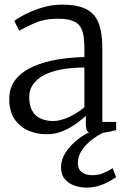

<svg xmlns="http://www.w3.org/2000/svg" viewBox="-20 -584 558 851"><path d="M186.5 11Q142.5 11 105 -5.5Q67.5 -22 44.2 -56.5Q21 -91 21 -145Q21 -197 49.8 -232.2Q78.5 -267.5 126.5 -288.8Q174.5 -310 233.5 -320Q292.5 -330 354 -331V-373.5Q354 -422.5 343.8 -450Q333.5 -477.5 307.8 -489.2Q282 -501 235.5 -501Q177.5 -501 133.5 -481.5Q89.5 -462 65 -448L43.5 -491Q53 -500 85.2 -517.2Q117.5 -534.5 162.5 -549Q207.5 -563.5 255 -563.5Q321 -563.5 360.2 -544.5Q399.5 -525.5 416.5 -483.2Q433.5 -441 433.5 -371.5V-43.5H495V-7.5Q484 -4.5 468.2 -1Q452.5 2.5 435.2 5Q418 7.5 403 7.5Q381.5 7.5 371 0.8Q360.5 -6 360.5 -34.5V-70.5Q348.5 -59.5 323.2 -40Q298 -20.5 263.2 -4.8Q228.5 11 186.5 11ZM216 -47.5Q247 -47.5 285.5 -65.2Q324 -83 354 -108.5V-285Q272 -284.5 217.8 -268Q163.5 -251.5 136.5 -222.2Q109.5 -193 109.5 -155Q109.5 -115.5 123.5 -91.8Q137.5 -68 161.8 -57.8Q186 -47.5 216 -47.5ZM361.5 247.5Q338.5 247.5 312.8 239.5Q287 231.5 268.8 211.5Q250.5 191.5 250.5 157Q250.5 132.5 261.5 109.2Q272.5 86 291.2 65.2Q310 44.5 333.8 27.2Q357.5 10 382.5 -1L412 -5L448.5 -1Q414.5 14 386.5 35.8Q358.5 57.5 341.8 83.8Q325 110 325 140Q325 166 342.8 179.2Q360.5 192.5 388.5 192.5Q414.5 192.5 435.8 184.2Q457 176 479.5 161.5L494.5 201Q477.5 213 457.5 223.5Q437.5 234 413.8 240.8Q390 247.5 361.5 247.5Z"/></svg>

Font: Merriweather 24pt Light
Style: Regular
Weight: 300
Designer: Eben Sorkin
Foundry: Eben Sorkin
Version: Version 2.100